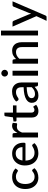

<svg xmlns="http://www.w3.org/2000/svg" viewBox="1420 -2198 948 3828"><g transform="rotate(-90 1894.0 -284.0)"><path d="M264.5 7Q201.5 7 150.5 -23.8Q99.5 -54.5 69.5 -113Q39.5 -171.5 39.5 -254.5Q39.5 -330 67.2 -389Q95 -448 149 -482Q203 -516 280.5 -516Q384.5 -516 450 -448.5L424 -413.5Q420 -408 415.5 -404.5Q411 -401 403.5 -401Q398 -401 391.8 -404.2Q385.5 -407.5 378 -412.5Q364.5 -421.5 343 -431Q321.5 -440.5 286.5 -440.5Q214.5 -440.5 177 -390.5Q139.5 -340.5 139.5 -254.5Q139.5 -165.5 178.2 -117Q217 -68.5 282 -68.5Q309.5 -68.5 328.2 -74.2Q347 -80 360 -88Q373 -96 382 -103.5Q389.5 -109.5 396 -113.5Q402.5 -117.5 409.5 -117.5Q421 -117.5 427.5 -108.5L455.5 -72.5Q419.5 -30.5 369.5 -11.8Q319.5 7 264.5 7Z M753 7Q683 7 627.8 -24.2Q572.5 -55.5 540.8 -116Q509 -176.5 509 -264.5Q509 -335 537.8 -392Q566.5 -449 620.2 -482.5Q674 -516 748 -516Q810 -516 858.2 -489.2Q906.5 -462.5 934.5 -411.8Q962.5 -361 962.5 -288Q962.5 -265.5 957.5 -257.8Q952.5 -250 939 -250H606Q609.5 -158.5 651 -114Q692.5 -69.5 761.5 -69.5Q790 -69.5 811.5 -75.2Q833 -81 849.5 -88.8Q866 -96.5 878 -104Q887.5 -109.5 895.2 -113.2Q903 -117 909 -117Q921 -117 927 -108L955 -72.5Q918.5 -31 863.2 -12Q808 7 753 7ZM874.5 -310Q874.5 -369 842 -407Q809.5 -445 750 -445Q689 -445 653.2 -409.2Q617.5 -373.5 608.5 -310Z M1165 0H1067.5V-508H1124Q1139.5 -508 1145.5 -502.2Q1151.5 -496.5 1153.5 -482L1159.5 -410Q1211 -517 1301.5 -517Q1334.5 -517 1358.5 -502.5L1352 -429.5Q1348.5 -416 1335.5 -416Q1330 -416 1319.5 -418Q1304 -421.5 1284.5 -421.5Q1237.5 -421.5 1210.5 -394.8Q1183.5 -368 1165 -318Z M1593 8Q1531.5 8 1498.2 -26.2Q1465 -60.5 1465 -124.5V-429H1406Q1397.5 -429 1391.8 -434.5Q1386 -440 1386 -450V-489L1469 -500.5L1490.5 -652.5Q1495 -670.5 1513 -670.5H1563V-499.5H1707V-429H1563V-131.5Q1563 -101.5 1577.5 -86.5Q1592 -71.5 1615.5 -71.5Q1633 -71.5 1644.2 -76.8Q1655.5 -82 1663 -88Q1670.5 -94 1676.5 -94Q1685.5 -94 1690 -84.5L1719 -38Q1694.5 -16 1661.5 -4Q1628.5 8 1593 8Z M1902 8Q1862 8 1829.2 -6.8Q1796.5 -21.5 1777.2 -51.8Q1758 -82 1758 -127.5Q1758 -193 1827 -235Q1905 -282.5 2069 -287V-324Q2069 -439 1972.5 -439Q1946 -439 1926.8 -433.5Q1907.5 -428 1893.2 -420Q1879 -412 1868 -404.5Q1857 -397 1848 -392.2Q1839 -387.5 1829.5 -387.5Q1811.5 -387.5 1800.5 -405.5L1783 -437Q1864.5 -517.5 1984.5 -517.5Q2042.5 -517.5 2082.5 -493Q2122.5 -468.5 2143.5 -425Q2164.5 -381.5 2164.5 -324V0H2121Q2106.5 0 2098.8 -4.8Q2091 -9.5 2087 -22.5L2076.5 -67.5Q2038.5 -31.5 1998.8 -11.8Q1959 8 1902 8ZM1931.5 -60Q1976 -60 2008.2 -77.5Q2040.5 -95 2069 -125.5V-226Q1990 -223 1942 -211Q1894 -199 1872.8 -179Q1851.5 -159 1851.5 -132.5Q1851.5 -94.5 1874.8 -77.2Q1898 -60 1931.5 -60Z M2398 0H2300V-508H2398ZM2348 -598Q2321 -598 2301.2 -617.8Q2281.5 -637.5 2281.5 -664.5Q2281.5 -692.5 2301.2 -712.2Q2321 -732 2348 -732Q2376 -732 2396.2 -712.2Q2416.5 -692.5 2416.5 -664.5Q2416.5 -637.5 2396.2 -617.8Q2376 -598 2348 -598Z M2967 0H2869V-324Q2869 -378.5 2844 -408.8Q2819 -439 2767.5 -439Q2696 -439 2637 -373V0H2539V-508H2598Q2618.5 -508 2623.5 -488.5L2631 -437.5Q2663.5 -473.5 2703.5 -494.8Q2743.5 -516 2796.5 -516Q2852.5 -516 2890.2 -491.8Q2928 -467.5 2947.5 -424.2Q2967 -381 2967 -324Z M3198.5 0H3100.5V-738H3198.5Z M3465.5 170.5H3393L3486 -32L3277.5 -508H3362.5Q3384.5 -508 3392 -488.5L3521 -182.5Q3529.5 -159.5 3535 -136Q3542 -160 3551 -183L3675.5 -488.5Q3685 -508 3703.5 -508H3781.5L3499.5 147.5Q3495.5 158.5 3487.8 164.5Q3480 170.5 3465.5 170.5Z"/></g></svg>

Font: Verano Sans Medium
Style: Regular
Weight: 500
Designer: Lukasz Dziedzic with Adam Twardoch and Botio Nikoltchev
Foundry: tyPoland Lukasz Dziedzic
Version: Version 3.001;December 28, 2019;FontCreator 12.0.0.2547 64-b